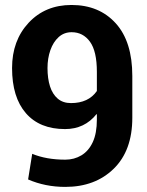

<svg xmlns="http://www.w3.org/2000/svg" viewBox="-20 -741 590 772"><path d="M242.5 10.5Q161.5 10.5 93 -19.5L109.5 -122.5Q166.5 -99 242.5 -99Q278.5 -99 307.5 -116.5Q336.5 -134 353 -169.5Q369.5 -205 369.5 -260.5V-281.5L368 -282Q320 -222 241.5 -222Q139.5 -222 84 -286Q28.5 -350 28.5 -467.5Q28.5 -578 95.2 -649.5Q162 -721 267.5 -721Q378.5 -721 445.2 -647.5Q512 -574 512 -435.5V-267.5Q512 -135.5 437.2 -62.5Q362.5 10.5 242.5 10.5ZM265.5 -326.5Q335.5 -326.5 369.5 -375V-452Q369.5 -535 341.8 -573.2Q314 -611.5 268 -611.5Q237.5 -611.5 215.8 -591.8Q194 -572 182.5 -539.2Q171 -506.5 171 -467.5Q171 -425.5 181 -394Q191 -362.5 212 -344.5Q233 -326.5 265.5 -326.5Z"/></svg>

Font: Roberto Sans
Style: Bold
Weight: 700
Designer: Google (font) & Cristiano Sobral (main changes)
Version: Version 1.000;October 12, 2021;FontCreator 14.0.0.2814 64-bi